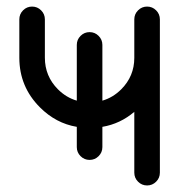

<svg xmlns="http://www.w3.org/2000/svg" viewBox="-20 -567 548 587"><path d="M214.8 -179.2Q150.9 -189.9 102.1 -238.8Q39.1 -301.8 39.1 -390.6V-507.8Q39.1 -523.9 50.5 -535.4Q62 -546.9 78.1 -546.9Q94.2 -546.9 105.7 -535.4Q117.2 -523.9 117.2 -507.8V-390.6Q117.2 -334 157.2 -293.9Q182.6 -268.6 214.8 -259.3V-429.7Q214.8 -445.8 226.3 -457.3Q237.8 -468.8 253.9 -468.8Q270 -468.8 281.5 -457.3Q293 -445.8 293 -429.7V-259.3Q325.2 -268.6 350.6 -293.9Q390.6 -334 390.6 -390.1V-507.8Q390.6 -523.9 402.1 -535.4Q413.6 -546.9 429.7 -546.9Q445.8 -546.9 457.3 -535.4Q468.8 -523.9 468.8 -507.8V-39.1Q468.8 -22.9 457.3 -11.5Q445.8 0 429.7 0Q413.6 0 402.1 -11.5Q390.6 -22.9 390.6 -39.1V-225.1Q347.7 -188.5 293 -179.2V-117.2Q293 -101.1 281.5 -89.6Q270 -78.1 253.9 -78.1Q237.8 -78.1 226.3 -89.6Q214.8 -101.1 214.8 -117.2Z"/></svg>

Font: Comfortaa
Style: Regular
Weight: 400
Designer: Johan Aakerlund - aajohan
Foundry: Johan Aakerlund
Version: Version 2.004 2013